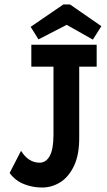

<svg xmlns="http://www.w3.org/2000/svg" viewBox="-20 -823 478 858"><path d="M168 15Q125 15 86.5 -0.5Q48 -16 23 -50L74 -149Q107 -96 157 -96Q186 -96 202.5 -126.5Q219 -157 219 -221V-525H120V-623H412V-525H334V-213Q335 -134 311.5 -83.5Q288 -33 250 -9Q212 15 168 15ZM152 -647 117 -703 263 -803H293L433 -706L395 -646L278 -712Z"/></svg>

Font: Inconsolata SemiCondensed ExtraBold
Style: Regular
Weight: 800
Width: 4
Monospace: yes
Designer: Raph Levien, Cyreal, Brenton Simpson
Foundry: Raph Levien, Cyreal, Google
Version: Version 3.100; ttfautohint (v1.8.4.7-5d5b)